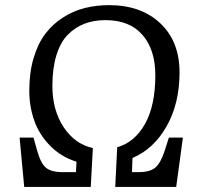

<svg xmlns="http://www.w3.org/2000/svg" viewBox="-20 -735 778 755"><path d="M440.9 -155.8Q510.3 -175.8 550.5 -248.3Q590.8 -320.8 590.8 -439Q590.8 -539.6 540.3 -597.7Q489.7 -655.8 395 -655.8Q348.6 -655.8 311.8 -641.6Q274.9 -627.4 246.1 -597.9Q217.3 -568.4 201.7 -517.3Q186 -466.3 186 -397Q186 -302.2 230 -235.4Q273.9 -168.5 345.2 -152.8L336.9 0H75.2L57.1 -193.8H111.8L126 -143.1Q139.6 -93.8 160.2 -75.9Q180.7 -58.1 226.1 -58.1H278.8L280.8 -99.1Q219.7 -118.2 177 -161.9Q134.3 -205.6 114.7 -260.7Q95.2 -315.9 95.2 -378.9Q95.2 -450.2 112.3 -507.3Q129.4 -564.5 158.7 -602.8Q188 -641.1 228.5 -666.7Q269 -692.4 314 -703.6Q358.9 -714.8 409.2 -714.8Q534.2 -714.8 610.1 -643.6Q686 -572.3 686 -450.2Q686 -328.6 635.5 -239Q585 -149.4 501 -113.8L499 -58.1H524.9Q569.8 -58.1 590.8 -75.9Q611.8 -93.8 627.9 -143.1L644 -193.8H699.2L672.9 0H433.1Z"/></svg>

Font: Literata Book
Style: Italic
Weight: 400
Italic angle: -3°
Designer: Latin by Veronika Burian and Jose Scaglione. Greek by Irene Vlachou. Cyrillic by Vera Evstafieva
Foundry: TypeTogether
Version: Version 1.003;PS 001.003;hotconv 1.0.88;makeotf.lib2.5.64775